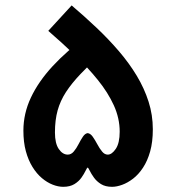

<svg xmlns="http://www.w3.org/2000/svg" viewBox="-20 -702 664 723"><path d="M218.1 1.5Q199.1 1.5 178.2 -6.7Q157.3 -14.9 137.7 -31.4Q118.1 -47.9 102.3 -73.4Q86.5 -98.9 77.3 -132.7Q68.1 -166.6 68.1 -210.2Q68.1 -274.5 96.4 -334.6Q124.6 -394.7 178.1 -452.7Q231.7 -510.7 307.2 -566.1L365.5 -504.2Q317.5 -459.3 283.7 -423.8Q249.9 -388.3 228.4 -355.3Q206.9 -322.2 196.9 -286Q186.9 -249.7 186.9 -203Q186.9 -161.8 201.4 -140.8Q215.8 -119.8 235.3 -119.8Q248 -119.8 257.9 -131.6Q267.8 -143.3 275.8 -159.1Q283.8 -174.8 292.1 -187.2Q300.3 -199.5 310.1 -200.7Q320.5 -199.5 329.2 -187.2Q337.9 -174.8 346.3 -159.1Q354.6 -143.3 364.2 -131.6Q373.7 -119.8 385.8 -119.8Q401.3 -119.8 416 -141.5Q430.7 -163.3 430.7 -206.1Q430.7 -256.9 408.6 -305.4Q386.5 -353.9 348.5 -400.8Q310.6 -447.8 262.6 -493.9Q214.6 -540.1 161.8 -585.8L249.8 -681.6Q298.6 -640.1 344 -597.1Q389.4 -554.1 427.9 -509.1Q466.4 -464.2 495 -416.7Q523.5 -369.3 539.5 -319.1Q555.5 -269 555.5 -215.2Q555.5 -167.6 545.4 -131.7Q535.3 -95.9 518.4 -70.4Q501.6 -44.9 481.1 -29.2Q460.6 -13.5 439.8 -6Q419.1 1.5 402.1 1.5Q376.8 1.5 360.3 -8.8Q343.7 -19.2 333.6 -33.5Q323.5 -47.7 318.2 -58.6Q313 -69.6 310.1 -71.1Q307.2 -69.6 302 -58.6Q296.9 -47.7 287 -33.5Q277.1 -19.2 260.3 -8.8Q243.4 1.5 218.1 1.5Z"/></svg>

Font: Cairo
Style: Regular
Weight: 400
Designer: Mohamed Gaber, Accademia di Belle Arti di Urbino
Foundry: Kief Type Foundry, Accademia di Belle Arti di Urbino
Version: Version 3.120